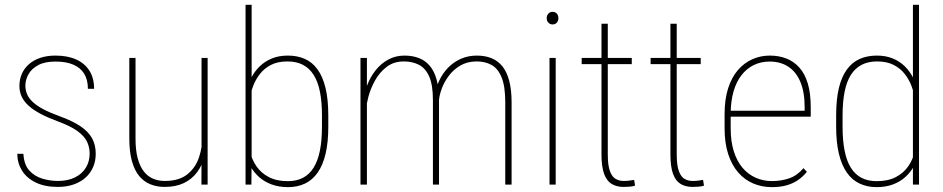

<svg xmlns="http://www.w3.org/2000/svg" viewBox="-20 -770 3933 801"><path d="M354 -129.4Q354 -156.2 342.8 -179.4Q331.5 -202.6 302.5 -223.6Q273.4 -244.6 218.8 -264.6Q179.2 -279.3 149.7 -294.9Q120.1 -310.5 100.3 -328.1Q80.6 -345.7 70.8 -366.2Q61 -386.7 61 -411.1Q61 -439 71.3 -462.2Q81.5 -485.4 101.1 -502.4Q120.6 -519.5 148.4 -528.8Q176.3 -538.1 211.4 -538.1Q261.7 -538.1 297.6 -522Q333.5 -505.9 353 -475.1Q372.6 -444.3 372.6 -399.4H346.7Q346.7 -437.5 331.1 -462.6Q315.4 -487.8 285.4 -500.5Q255.4 -513.2 211.4 -513.2Q167 -513.2 139.4 -498.3Q111.8 -483.4 98.9 -460.4Q85.9 -437.5 85.9 -412.6Q85.9 -393.6 93 -377Q100.1 -360.4 116.2 -345Q132.3 -329.6 159.7 -314.9Q187 -300.3 227.5 -285.6Q282.7 -265.6 316.2 -242.9Q349.6 -220.2 364.5 -192.4Q379.4 -164.6 379.4 -128.9Q379.4 -98.1 368.4 -72.8Q357.4 -47.4 336.7 -28.8Q315.9 -10.3 286.6 -0.2Q257.3 9.8 221.2 9.8Q166.5 9.8 128.7 -8.8Q90.8 -27.3 71.5 -58.8Q52.2 -90.3 52.2 -128.4H77.6Q80.1 -83 102.3 -58.6Q124.5 -34.2 156.7 -24.7Q189 -15.1 221.2 -15.1Q263.2 -15.1 292.7 -29.8Q322.3 -44.4 338.1 -70.3Q354 -96.2 354 -129.4Z M820.8 -122.1V-528.3H846.2V0H820.3ZM824.7 -205.6 844.7 -206.5Q844.7 -159.7 834.5 -120.4Q824.2 -81.1 802.5 -51.8Q780.8 -22.5 747.1 -6.3Q713.4 9.8 667 9.8Q634.3 9.8 607.2 -1.2Q580.1 -12.2 560.5 -35.9Q541 -59.6 530.3 -98.1Q519.5 -136.7 519.5 -192.4V-528.3H545.4V-191.4Q545.4 -142.6 554.7 -108.9Q564 -75.2 580.3 -54.4Q596.7 -33.7 618.9 -24.4Q641.1 -15.1 667 -15.1Q727.1 -15.1 761.5 -42.7Q795.9 -70.3 810.3 -113.8Q824.7 -157.2 824.7 -205.6Z M1004.4 -750H1029.8V-102.5L1028.8 0H1004.4ZM1349.6 -288.1V-241.2Q1349.6 -176.3 1338.4 -128.7Q1327.1 -81.1 1305.4 -50Q1283.7 -19 1252.4 -4.2Q1221.2 10.7 1181.6 10.7Q1143.6 10.7 1113.3 -0.5Q1083 -11.7 1061 -31.2Q1039.1 -50.8 1025.6 -75.4Q1012.2 -100.1 1006.8 -126.5V-385.3Q1014.2 -417.5 1028.3 -445.3Q1042.5 -473.1 1064.2 -493.9Q1085.9 -514.6 1115 -526.4Q1144 -538.1 1180.7 -538.1Q1220.7 -538.1 1252 -524.2Q1283.2 -510.3 1304.9 -480.2Q1326.7 -450.2 1338.1 -402.8Q1349.6 -355.5 1349.6 -288.1ZM1323.2 -241.2V-288.1Q1323.2 -345.2 1314.7 -387.5Q1306.2 -429.7 1288.3 -457.8Q1270.5 -485.8 1243.4 -499.8Q1216.3 -513.7 1179.2 -513.7Q1138.2 -513.7 1110.1 -499Q1082 -484.4 1064.2 -461.2Q1046.4 -438 1036.6 -412.6Q1026.9 -387.2 1022.5 -365.2V-140.1Q1029.8 -106 1049.3 -77.1Q1068.8 -48.3 1101.6 -31.2Q1134.3 -14.2 1180.7 -14.2Q1216.8 -14.2 1243.7 -28.1Q1270.5 -42 1288.1 -70.1Q1305.7 -98.1 1314.5 -140.9Q1323.2 -183.6 1323.2 -241.2Z M1510.7 -415V0H1483.9V-528.3H1510.7ZM1506.8 -311 1494.1 -339.4Q1498 -377.9 1511.5 -413.6Q1524.9 -449.2 1547.4 -477.3Q1569.8 -505.4 1600.1 -521.7Q1630.4 -538.1 1667.5 -538.1Q1701.2 -538.1 1728 -527.6Q1754.9 -517.1 1773.4 -494.9Q1792 -472.7 1801.8 -437Q1811.5 -401.4 1811.5 -351.1V0H1786.1V-352.1Q1786.1 -416 1770.5 -450.9Q1754.9 -485.8 1727.5 -499.8Q1700.2 -513.7 1664.6 -513.7Q1623 -513.7 1593.5 -491.2Q1564 -468.8 1545.2 -435.3Q1526.4 -401.9 1517.3 -367.9Q1508.3 -334 1506.8 -311ZM1811.5 -352.5 1793.9 -369.1Q1797.9 -402.3 1812 -432.9Q1826.2 -463.4 1848.9 -487.1Q1871.6 -510.7 1902.1 -524.4Q1932.6 -538.1 1969.7 -538.1Q2003.9 -538.1 2030.8 -527.1Q2057.6 -516.1 2076.2 -492.9Q2094.7 -469.7 2104.5 -432.4Q2114.3 -395 2114.3 -342.3V0H2087.9V-342.3Q2087.9 -410.2 2072.5 -447.5Q2057.1 -484.9 2029.8 -499.5Q2002.4 -514.2 1966.8 -513.7Q1928.2 -513.2 1899.7 -496.1Q1871.1 -479 1852.1 -453.4Q1833 -427.7 1823 -400.4Q1813 -373 1811.5 -352.5Z M2298.3 -528.3V0H2272.5V-528.3ZM2260.7 -694.3Q2260.7 -705.6 2267.8 -713.1Q2274.9 -720.7 2285.2 -720.7Q2296.4 -720.7 2303 -713.1Q2309.6 -705.6 2309.6 -694.3Q2309.6 -683.1 2303 -675.5Q2296.4 -668 2285.2 -668Q2274.9 -668 2267.8 -675.5Q2260.7 -683.1 2260.7 -694.3Z M2615.7 -528.3V-502.4H2406.7V-528.3ZM2489.3 -670.9H2515.6V-126.5Q2515.6 -79.6 2524.7 -55.7Q2533.7 -31.7 2548.8 -23.4Q2564 -15.1 2581.1 -15.1Q2594.7 -15.1 2604.5 -16.4Q2614.3 -17.6 2625.5 -19.5L2629.4 4.4Q2620.6 7.8 2606 8.8Q2591.3 9.8 2581.5 9.8Q2553.2 9.8 2532.5 -2.2Q2511.7 -14.2 2500.5 -43.9Q2489.3 -73.7 2489.3 -126.5Z M2903.3 -528.3V-502.4H2694.3V-528.3ZM2776.9 -670.9H2803.2V-126.5Q2803.2 -79.6 2812.3 -55.7Q2821.3 -31.7 2836.4 -23.4Q2851.6 -15.1 2868.7 -15.1Q2882.3 -15.1 2892.1 -16.4Q2901.9 -17.6 2913.1 -19.5L2917 4.4Q2908.2 7.8 2893.6 8.8Q2878.9 9.8 2869.1 9.8Q2840.8 9.8 2820.1 -2.2Q2799.3 -14.2 2788.1 -43.9Q2776.9 -73.7 2776.9 -126.5Z M3200.2 10.7Q3158.7 10.7 3122.8 -4.4Q3086.9 -19.5 3060.1 -50Q3033.2 -80.6 3018.1 -126.7Q3002.9 -172.9 3002.9 -234.4V-293.9Q3002.9 -355.5 3017.6 -401.4Q3032.2 -447.3 3058.3 -477.5Q3084.5 -507.8 3118.7 -522.9Q3152.8 -538.1 3191.4 -538.1Q3229.5 -538.1 3260.7 -525.9Q3292 -513.7 3314.9 -488Q3337.9 -462.4 3350.1 -421.4Q3362.3 -380.4 3362.3 -322.3V-283.2H3019.5V-308.1H3336.9V-322.8Q3336.9 -385.7 3319.1 -428.2Q3301.3 -470.7 3268.6 -491.9Q3235.8 -513.2 3191.4 -513.2Q3154.8 -513.2 3125 -498.8Q3095.2 -484.4 3073.5 -456.5Q3051.8 -428.7 3040 -387.7Q3028.3 -346.7 3028.3 -293.9V-234.4Q3028.3 -180.2 3041.3 -138.9Q3054.2 -97.7 3077.6 -70.1Q3101.1 -42.5 3132.6 -28.6Q3164.1 -14.6 3200.7 -14.6Q3238.8 -14.6 3272 -25.9Q3305.2 -37.1 3332 -68.4L3346.2 -53.2Q3331.5 -34.7 3311 -20Q3290.5 -5.4 3263.2 2.7Q3235.8 10.7 3200.2 10.7Z M3788.6 -102.5V-750H3814V0H3788.6ZM3468.3 -241.2V-288.1Q3468.3 -355.5 3479.7 -402.8Q3491.2 -450.2 3513.2 -480.2Q3535.2 -510.3 3566.7 -524.2Q3598.1 -538.1 3638.2 -538.1Q3674.8 -538.1 3703.9 -526.4Q3732.9 -514.6 3754.2 -493.9Q3775.4 -473.1 3789.6 -445.3Q3803.7 -417.5 3811 -385.3V-126.5Q3805.7 -100.1 3792 -75.4Q3778.3 -50.8 3756.6 -31.2Q3734.9 -11.7 3705.1 -0.5Q3675.3 10.7 3637.2 10.7Q3597.7 10.7 3566.2 -4.2Q3534.7 -19 3512.9 -50Q3491.2 -81.1 3479.7 -128.7Q3468.3 -176.3 3468.3 -241.2ZM3495.1 -288.1V-241.2Q3495.1 -183.6 3503.7 -140.9Q3512.2 -98.1 3529.8 -70.1Q3547.4 -42 3574.2 -28.1Q3601.1 -14.2 3637.7 -14.2Q3684.6 -14.2 3717.3 -31.2Q3750 -48.3 3769.5 -76.9Q3789.1 -105.5 3796.4 -140.1V-365.2Q3792 -387.2 3782.2 -412.6Q3772.5 -438 3754.6 -461.2Q3736.8 -484.4 3708.5 -499Q3680.2 -513.7 3638.7 -513.7Q3602.1 -513.7 3575 -499.8Q3547.9 -485.8 3530 -458Q3512.2 -430.2 3503.7 -387.7Q3495.1 -345.2 3495.1 -288.1Z"/></svg>

Font: Roboto Condensed Thin
Style: Regular
Weight: 250
Width: 3
Designer: Christian Robertson
Foundry: Google
Version: Version 3.009; 2024